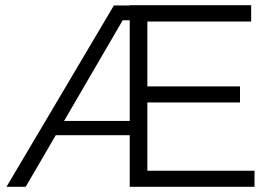

<svg xmlns="http://www.w3.org/2000/svg" viewBox="-20 -720 1059 740"><path d="M548 -62H961V0H480V-199H195L79 0H5L419 -699H480V-700H948V-637H548V-387H905V-325H548ZM227 -254H480V-642H453Z"/></svg>

Font: TypoPRO Montserrat
Style: Regular
Weight: 300
Designer: Julieta Ulanovsky
Foundry: Julieta Ulanovsky
Version: Version 6.001